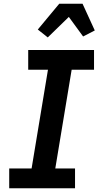

<svg xmlns="http://www.w3.org/2000/svg" viewBox="-20 -1001 540 1021"><path d="M29 0V-105H148L235 -630H130V-735H480V-630H361L274 -105H379V0ZM234 -802 181 -844 295 -981H419L484 -839L422 -807L346 -911Z"/></svg>

Font: Iosevka Term Curly XBd Obl
Style: Regular
Weight: 800
Italic angle: -9°
Designer: Belleve Invis
Foundry: Belleve Invis
Version: Version 32.3.0